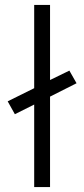

<svg xmlns="http://www.w3.org/2000/svg" viewBox="-20 -755 340 775"><path d="M118 0V-333L40 -294L11 -346L118 -399V-735H182V-432L260 -470L289 -419L182 -365V0Z"/></svg>

Font: Iosevka Aile Custom Light
Style: Regular
Weight: 300
Designer: Belleve Invis
Foundry: Belleve Invis
Version: Version 17.0.2; ttfautohint (v1.8.3)